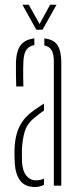

<svg xmlns="http://www.w3.org/2000/svg" viewBox="-20 -762 328 788"><path d="M40.5 -93.5Q40 -108 39.5 -121Q39 -134 39.5 -148Q40.5 -180.5 47.5 -208.8Q54.5 -237 70.8 -261.5Q87 -286 117.5 -308Q127.5 -315 138.2 -322.2Q149 -329.5 160.5 -337V-308.5Q151.5 -302.5 141.8 -295Q132 -287.5 120.5 -278Q90 -253 80.8 -219.8Q71.5 -186.5 70 -148Q69.5 -140 69.8 -125Q70 -110 70.5 -94.5Q73 -59.5 88.2 -40.8Q103.5 -22 128 -22Q147 -22 160.5 -29V-4Q145.5 5.5 123 5.5Q82.5 5.5 62.8 -21Q43 -47.5 40.5 -93.5ZM46.5 -407Q46 -432 45.5 -459.2Q45 -486.5 45.5 -507.5Q47.5 -554 65.2 -577Q83 -600 121 -604.5V-577Q100 -573.5 88.8 -558.2Q77.5 -543 76 -509Q75.5 -495.5 75.2 -478.2Q75 -461 75.2 -442.5Q75.5 -424 76 -407ZM201 0V-508.5Q201 -539 192.2 -555Q183.5 -571 162 -575.5V-604.5Q201 -600 216.2 -576.2Q231.5 -552.5 231.5 -505.5V0ZM129 -640 72 -742.5H98L142.5 -663.5L185.5 -742.5H212L154.5 -640Z"/></svg>

Font: Big Shoulders Stencil Display Thin ExtraLight
Style: Regular
Weight: 250
Version: Version 2.001